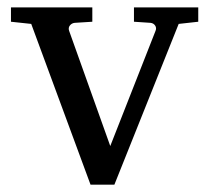

<svg xmlns="http://www.w3.org/2000/svg" viewBox="-20 -502 569 522"><path d="M465.8 -437 291 0H226.1L64.9 -437L9.8 -442.9V-481.9H231V-442.9L183.1 -439.9Q174.8 -439 169.9 -432.6Q165 -426.3 168 -418L279.8 -105L402.8 -418Q406.2 -425.8 401.9 -432.4Q397.5 -439 389.2 -439.9L344.2 -442.9V-481.9H519V-442.9Z"/></svg>

Font: Charis SIL APac
Style: Regular
Weight: 400
Foundry: SIL International
Version: Version 5.000